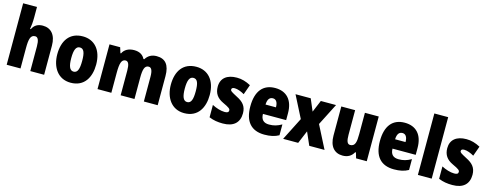

<svg xmlns="http://www.w3.org/2000/svg" viewBox="-25 -1522 5848 2293"><g transform="rotate(15 2898.5 -375.0)"><path d="M226 -630V-760H55V0H226V-250C226 -363 239 -417 297 -417C331 -417 347 -380 347 -306V0H518V-360C518 -493 453 -563 353 -563C292 -563 249 -539 223 -485H214C221 -525 226 -574 226 -630Z M1087 -278C1087 -460 990 -563 848 -563C683 -563 606 -444 606 -278C606 -120 688 10 846 10C1017 10 1087 -123 1087 -278ZM779 -277C779 -378 800 -426 847 -426C897 -426 914 -377 914 -278C914 -178 897 -127 847 -127C799 -127 779 -179 779 -277Z M1760 -563C1698 -563 1653 -536 1625 -489H1615C1593 -533 1552 -563 1482 -563C1413 -563 1362 -534 1339 -485H1331L1310 -553H1178V0H1349V-246C1349 -364 1364 -417 1415 -417C1449 -417 1464 -381 1464 -305V0H1635V-262C1635 -367 1650 -417 1700 -417C1734 -417 1751 -382 1751 -305V0H1922V-360C1922 -499 1867 -563 1760 -563Z M2491 -278C2491 -460 2394 -563 2252 -563C2087 -563 2010 -444 2010 -278C2010 -120 2092 10 2250 10C2421 10 2491 -123 2491 -278ZM2183 -277C2183 -378 2204 -426 2251 -426C2301 -426 2318 -377 2318 -278C2318 -178 2301 -127 2251 -127C2203 -127 2183 -179 2183 -277Z M2931 -170C2931 -259 2885 -305 2809 -343C2732 -384 2721 -390 2721 -409C2721 -426 2734 -434 2759 -434C2795 -434 2841 -416 2880 -393L2924 -516C2866 -547 2813 -563 2752 -563C2630 -563 2557 -505 2557 -400C2557 -318 2595 -265 2670 -230C2752 -192 2764 -180 2764 -160C2764 -138 2748 -129 2714 -129C2666 -129 2607 -148 2558 -174V-21C2613 2 2667 10 2728 10C2862 10 2931 -55 2931 -170Z M3226 -562C3078 -562 2994 -463 2994 -274C2994 -86 3080 10 3242 10C3315 10 3370 -2 3420 -30V-164C3366 -133 3322 -121 3265 -121C3197 -121 3164 -156 3163 -225H3450V-310C3450 -474 3366 -562 3226 -562ZM3231 -436C3269 -436 3293 -405 3293 -341H3164C3166 -410 3193 -436 3231 -436Z M3616 -282 3473 0H3659L3726 -160L3796 0H3985L3841 -282L3979 -553H3791L3729 -405L3666 -553H3478Z M4507 -553H4336V-289C4336 -194 4327 -136 4264 -136C4228 -136 4215 -174 4215 -248V-553H4044V-193C4044 -60 4108 10 4209 10C4271 10 4317 -15 4346 -68H4355L4375 0H4507Z M4828 -562C4680 -562 4596 -463 4596 -274C4596 -86 4682 10 4844 10C4917 10 4972 -2 5022 -30V-164C4968 -133 4924 -121 4867 -121C4799 -121 4766 -156 4765 -225H5052V-310C5052 -474 4968 -562 4828 -562ZM4833 -436C4871 -436 4895 -405 4895 -341H4766C4768 -410 4795 -436 4833 -436Z M5310 0V-760H5139V0Z M5769 -170C5769 -259 5723 -305 5647 -343C5570 -384 5559 -390 5559 -409C5559 -426 5572 -434 5597 -434C5633 -434 5679 -416 5718 -393L5762 -516C5704 -547 5651 -563 5590 -563C5468 -563 5395 -505 5395 -400C5395 -318 5433 -265 5508 -230C5590 -192 5602 -180 5602 -160C5602 -138 5586 -129 5552 -129C5504 -129 5445 -148 5396 -174V-21C5451 2 5505 10 5566 10C5700 10 5769 -55 5769 -170Z"/></g></svg>

Font: Noto Sans Sinhala Condensed Black
Style: Regular
Weight: 900
Width: 3
Designer: Jelle Bosma - Monotype Design Team
Foundry: Monotype Imaging Inc.
Version: Version 2.006